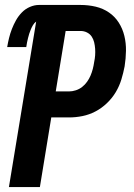

<svg xmlns="http://www.w3.org/2000/svg" viewBox="-20 -755 540 775"><path d="M16 0 126 -668Q118 -662 113 -653.5Q108 -645 104.5 -636.5Q101 -628 98 -619Q95 -610 93 -601Q91 -592 89 -583Q87 -574 86 -565H9Q12 -583 16.5 -601.5Q21 -620 28 -638Q35 -656 44.5 -673Q54 -690 68 -704.5Q82 -719 100.5 -727Q119 -735 137 -735H305Q337 -735 366.5 -728Q396 -721 420 -704.5Q444 -688 459.5 -663.5Q475 -639 482 -610Q489 -581 488.5 -550Q488 -519 483 -487Q478 -461 470 -434.5Q462 -408 447.5 -383.5Q433 -359 411.5 -338.5Q390 -318 365 -305Q340 -292 313 -286.5Q286 -281 259 -281H187L141 0ZM205 -386H259Q272 -386 286 -390.5Q300 -395 311.5 -404Q323 -413 331.5 -425Q340 -437 345.5 -450Q351 -463 354.5 -476.5Q358 -490 360 -504Q363 -518 364 -531.5Q365 -545 364 -558.5Q363 -572 360 -584.5Q357 -597 350 -607.5Q343 -618 331 -624Q319 -630 305 -630H245Z"/></svg>

Font: Iosevka SS04 Extrabold Oblique
Style: Regular
Weight: 800
Italic angle: -9°
Monospace: yes
Designer: Belleve Invis
Foundry: Belleve Invis
Version: Version 19.0.0; ttfautohint (v1.8.4)